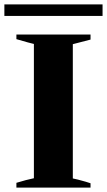

<svg xmlns="http://www.w3.org/2000/svg" viewBox="-48 -858 489 878"><path d="M-28 -838H421V-785H-28ZM27 -22Q73 -36 107 -43V-657Q92 -660 27 -679V-700H366V-677Q348 -672 285 -656V-42Q302 -39 344 -27Q349 -25 366 -20V0H27Z"/></svg>

Font: Trirong ExtraBold
Style: Regular
Weight: 800
Designer: Katatrad Team
Foundry: CadsonDemak
Version: Version 1.001